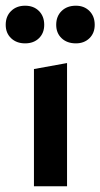

<svg xmlns="http://www.w3.org/2000/svg" viewBox="-40 -653 352 673"><path d="M-20 -566Q-20 -596 -1 -614.5Q18 -633 48 -633Q78 -633 96.5 -614.5Q115 -596 115 -566Q115 -537 96.5 -519Q78 -501 48 -501Q18 -501 -1 -519Q-20 -537 -20 -566ZM157 -566Q157 -596 176 -614.5Q195 -633 226 -633Q255 -633 273.5 -614.5Q292 -596 292 -566Q292 -537 273.5 -519Q255 -501 226 -501Q195 -501 176 -519Q157 -537 157 -566ZM79 -411 195 -432V0H79Z"/></svg>

Font: Ysabeau Infant
Style: Bold
Weight: 700
Designer: Christian Thalmann (Catharsis Fonts)
Version: Version 0.003